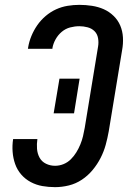

<svg xmlns="http://www.w3.org/2000/svg" viewBox="-20 -763 540 791"><path d="M207 8Q180 8 154.5 3.5Q129 -1 106.5 -13Q84 -25 67.5 -44Q51 -63 42.5 -87Q34 -111 32 -137.5Q30 -164 34 -190H134Q131 -170 132.5 -150Q134 -130 143 -113.5Q152 -97 169.5 -88.5Q187 -80 207 -80Q225 -80 242 -87Q259 -94 272 -107Q285 -120 294.5 -135.5Q304 -151 311 -168Q318 -185 322 -202Q326 -219 329 -236L384 -571Q387 -588 384 -605.5Q381 -623 369.5 -634.5Q358 -646 341 -650.5Q324 -655 307 -655Q288 -655 269 -650Q250 -645 234.5 -632Q219 -619 209 -601Q199 -583 196 -565Q196 -564 196 -563Q196 -562 196 -562H95Q95 -563 95.5 -564.5Q96 -566 96 -568Q100 -592 109.5 -615Q119 -638 133.5 -659Q148 -680 168 -697Q188 -714 211 -724.5Q234 -735 258.5 -739Q283 -743 307 -743Q333 -743 359 -739Q385 -735 407.5 -725Q430 -715 448 -697.5Q466 -680 475.5 -657.5Q485 -635 486.5 -609Q488 -583 483 -556L428 -222Q423 -194 415.5 -166.5Q408 -139 394.5 -112.5Q381 -86 361.5 -62.5Q342 -39 317 -22.5Q292 -6 263.5 1Q235 8 207 8ZM201 -296 225 -439H308L285 -296Z"/></svg>

Font: Iosevka SS04 Semibold
Style: Italic
Weight: 600
Italic angle: -9°
Monospace: yes
Designer: Belleve Invis
Foundry: Belleve Invis
Version: Version 19.0.0; ttfautohint (v1.8.4)